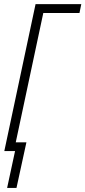

<svg xmlns="http://www.w3.org/2000/svg" viewBox="-20 -734 415 933"><path d="M14.6 179.2 53.2 0H1L152.8 -713.9H375L366.2 -670.9H190.4L56.6 -42.5H108.4L60.1 179.2Z"/></svg>

Font: Open Sans Condensed Light
Style: Italic
Weight: 300
Width: 3
Italic angle: -12°
Designer: Monotype Design Team
Foundry: Monotype Imaging Inc.
Version: Version 3.000; ttfautohint (v1.8.4)